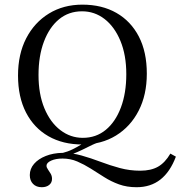

<svg xmlns="http://www.w3.org/2000/svg" viewBox="-20 -602 767 815"><path d="M157.3 192.7Q133.9 192.7 120.2 178.6Q106.5 164.5 106.5 141.1Q106.5 114.5 124.6 93.5Q142.7 72.6 174.2 60.1Q205.6 47.6 245.2 46.8Q286.3 46.8 326.2 58.1Q366.1 69.4 406.5 84.7Q446.8 100 488.7 111.3Q530.6 122.6 575 122.6Q621 122.6 650.8 105.6Q680.6 88.7 703.2 50L726.6 62.9Q702.4 127.4 660.9 160.1Q619.4 192.7 559.7 192.7Q518.5 192.7 485.1 180.6Q451.6 168.5 422.6 150Q393.5 131.5 365.3 113.7Q337.1 96 308.1 83.5Q279 71 245.2 71Q216.9 71 197.2 79.8Q177.4 88.7 177.4 101.6Q177.4 108.9 183.5 117.3Q189.5 125.8 195.2 135.5Q200.8 145.2 200.8 157.3Q200.8 173.4 188.7 183.1Q176.6 192.7 157.3 192.7ZM282.3 54 241.9 48.4Q267.7 41.9 287.9 31.9Q308.1 21.8 327.4 10.1Q346.8 -1.6 369 -11.7Q391.1 -21.8 420.2 -27.4L421 -4Q391.9 3.2 371 13.3Q350 23.4 329.8 33.5Q309.7 43.5 282.3 54ZM329.8 11.3Q246.8 11.3 185.5 -23.8Q124.2 -58.9 90.3 -124.6Q56.5 -190.3 56.5 -281.5Q56.5 -371.8 91.1 -439.1Q125.8 -506.5 187.5 -544.4Q249.2 -582.3 329.8 -582.3Q412.9 -582.3 474.2 -547.2Q535.5 -512.1 569.4 -446.8Q603.2 -381.5 603.2 -289.5Q603.2 -199.2 568.5 -131.9Q533.9 -64.5 472.2 -26.6Q410.5 11.3 329.8 11.3ZM331.5 -16.9Q387.9 -16.9 429 -50.8Q470.2 -84.7 493.1 -145.6Q516.1 -206.5 516.1 -287.1Q516.1 -368.5 491.1 -428.6Q466.1 -488.7 423.8 -521.4Q381.5 -554 328.2 -554Q271.8 -554 230.6 -520.2Q189.5 -486.3 166.5 -425.4Q143.5 -364.5 143.5 -283.9Q143.5 -202.4 168.5 -142.3Q193.5 -82.3 236.3 -49.6Q279 -16.9 331.5 -16.9Z"/></svg>

Font: Playfair 5pt SemiExpanded Light
Style: Regular
Weight: 400
Version: Version 2.203